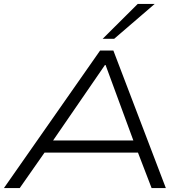

<svg xmlns="http://www.w3.org/2000/svg" viewBox="-20 -964 947 984"><path d="M0 0 493 -705H561L830 0H757L679 -203L715 -182H172L223 -203L81 0ZM518 -631 241 -228 208 -244H699L669 -229L521 -631ZM506 -765 686 -944H773L565 -765Z"/></svg>

Font: Nunito Sans 10pt Expanded Light
Style: Italic
Weight: 300
Width: 7
Italic angle: -9°
Designer: Vernon Adams
Foundry: Vernon Adams
Version: Version 3.101;gftools[0.9.27]